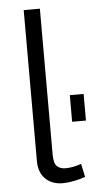

<svg xmlns="http://www.w3.org/2000/svg" viewBox="-53 -764 420 804"><g transform="rotate(-5 157.0 -362.0)"><path d="M78 -730H146V-117.9Q146 -79 159.8 -67Q173.5 -54.9 194.3 -54.9Q212.4 -54.9 230.4 -58.8Q248.3 -62.8 261.3 -67.5L273.3 -11.9Q253.9 -4.4 226.6 1Q199.2 6.4 178.9 6.4Q132.6 6.4 105.3 -20.7Q78 -47.8 78 -95.3ZM239.3 -246.5V-358.4H297.4V-246.5Z"/></g></svg>

Font: Raleway Thin
Style: Regular
Weight: 100
Designer: Matt McInerney, Pablo Impallari, Rodrigo Fuenzalida
Foundry: Matt McInerney, Pablo Impallari, Rodrigo Fuenzalida
Version: Version 4.026